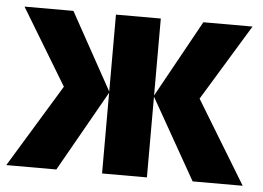

<svg xmlns="http://www.w3.org/2000/svg" viewBox="-45 -605 905 661"><g transform="rotate(5 407.5 -274.5)"><path d="M802 -549 642 -286 816 0H643L485 -279V0H330V-279L172 0H-1L173 -286L14 -549H183L330 -283V-549H485V-283L632 -549Z"/></g></svg>

Font: Noto Sans Display SemiCondensed Extra
Style: Regular
Weight: 800
Width: 4
Designer: Monotype Design Team
Foundry: Monotype Imaging Inc.
Version: Version 1.900